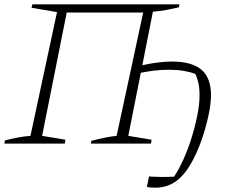

<svg xmlns="http://www.w3.org/2000/svg" viewBox="-24 -665 1071 889"><path d="M-4 0 -1 -15Q31 -23 60 -28.5Q89 -34 117 -36L240 -609L122 -629L126 -645H807L804 -631Q776 -625 746.5 -619Q717 -613 684 -611L635 -363Q675 -372 709.5 -376Q744 -380 772 -380Q865 -380 909 -342Q953 -304 953 -224Q953 -187 942.5 -136Q932 -85 914.5 -32Q897 21 876 63Q840 136 796.5 170Q753 204 695 204Q676 204 656 201L666 152Q723 156 782 153Q804 120 825.5 72.5Q847 25 863.5 -28.5Q880 -82 890 -133Q900 -184 900 -224Q900 -256 894.5 -281Q889 -306 880 -323Q856 -332 826 -337Q796 -342 756 -342Q722 -342 689.5 -338Q657 -334 628 -328L570 -36L678 -18L675 0H397L399 -13Q434 -22 461 -27.5Q488 -33 516 -36L639 -607H285L171 -36L279 -18L276 0Z"/></svg>

Font: Piazzolla SC ExtraLight
Style: Italic
Weight: 200
Italic angle: -11.3°
Designer: Juan Pablo del Peral
Foundry: Huerta Tipografica
Version: Version 1.330